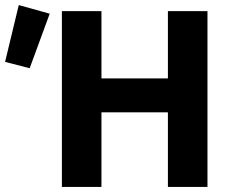

<svg xmlns="http://www.w3.org/2000/svg" viewBox="-23 -737 918 757"><path d="M221 0V-693H377V-428H639V-693H795V0H639V-294H377V0ZM94 -468 -3 -493 51 -717 173 -683Z"/></svg>

Font: Ubuntu Sans ExtraBold
Style: Regular
Weight: 800
Designer: Dalton Maag Ltd
Foundry: Dalton Maag Ltd
Version: Version 1.006; ttfautohint (v1.8.4.7-5d5b)